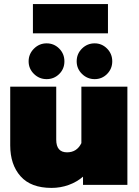

<svg xmlns="http://www.w3.org/2000/svg" viewBox="-20 -904 678 939"><path d="M141 -884H508V-741H141ZM120 -604Q120 -640 146 -666Q172 -692 208 -692Q244 -692 269.5 -666.5Q295 -641 295 -604Q295 -567 269.5 -542Q244 -517 208 -517Q172 -517 146 -542.5Q120 -568 120 -604ZM355 -604Q355 -641 381 -666.5Q407 -692 443 -692Q478 -692 503.5 -666.5Q529 -641 529 -604Q529 -568 504 -542.5Q479 -517 443 -517Q407 -517 381 -542.5Q355 -568 355 -604ZM30 -193V-480H255V-221Q255 -159 308 -159Q356 -159 378 -204V-480H603V0H386V-40Q356 -14 316 0.5Q276 15 232 15Q131 15 80.5 -42Q30 -99 30 -193Z"/></svg>

Font: Prompt Black
Style: Regular
Weight: 900
Designer: Katatrad Team
Foundry: CadsonDemak
Version: Version 1.001